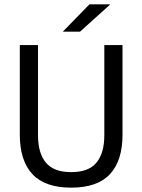

<svg xmlns="http://www.w3.org/2000/svg" viewBox="-20 -845 650 877"><path d="M305.1 12.1Q185.1 12.1 127.8 -49.8Q70.5 -111.7 70.5 -229.7V-639H153.6V-227.3Q153.6 -145.5 189.5 -102.2Q225.4 -58.8 305.1 -58.8Q384.9 -58.8 420.7 -102.2Q456.5 -145.5 456.5 -227.3V-639H539.6V-229.7Q539.6 -111.7 482.5 -49.8Q425.3 12.1 305.1 12.1ZM267.8 -701.3 388.4 -825.1H482.3V-823.7L345.6 -700.4H267.8Z"/></svg>

Font: Anek Malayalam Medium
Style: Regular
Weight: 500
Designer: Maithili Shingre (Malayalam) & Yesha Goshar (Latin)
Foundry: Ek Type
Version: Version 1.003